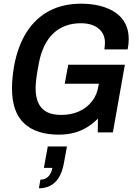

<svg xmlns="http://www.w3.org/2000/svg" viewBox="-20 -718 744 1041"><path d="M299 12Q176 12 110.5 -49.5Q45 -111 45 -239Q45 -268 48 -297.5Q51 -327 56 -358Q76 -468 124.5 -544Q173 -620 247.5 -659Q322 -698 420 -698Q476 -698 523 -686Q570 -674 605 -650.5Q640 -627 659 -590.5Q678 -554 678 -506Q678 -493 676.5 -479Q675 -465 672 -450H546Q547 -460 548 -469Q549 -478 549 -486Q549 -512 539.5 -531.5Q530 -551 513 -564.5Q496 -578 472 -585Q448 -592 418 -592Q372 -592 334 -577.5Q296 -563 267.5 -535.5Q239 -508 219.5 -467Q200 -426 190 -372Q185 -344 181.5 -324Q178 -304 176.5 -289Q175 -274 174 -262.5Q173 -251 173 -240Q173 -191 188.5 -158.5Q204 -126 234.5 -110.5Q265 -95 311 -95Q367 -95 409.5 -114.5Q452 -134 479.5 -169.5Q507 -205 514 -254L516 -264H331L350 -367H657L592 0H510L511 -75Q483 -47 451 -27.5Q419 -8 381.5 2Q344 12 299 12ZM191 303 199 256Q227 256 243 238Q259 220 264 192H218L239 76H343L326 169Q317 217 297.5 247Q278 277 250.5 290Q223 303 191 303Z"/></svg>

Font: Archivo SemiCondensed SemiBold
Style: Italic
Weight: 600
Width: 4
Italic angle: -10°
Designer: Hector Gatti
Foundry: Omnibus-Type
Version: Version 2.001